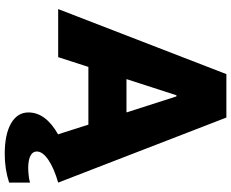

<svg xmlns="http://www.w3.org/2000/svg" viewBox="-102 -644 972 807"><g transform="rotate(90 383.5 -241.0)"><path d="M504.4 -127H261.7L220.7 0H18.6L292 -707H474.6L748 0Q687 17.6 652.1 41.5Q617.2 65.4 617.2 89.8Q617.2 106.9 634.5 116.2Q651.9 125.5 685.5 126Q726.6 125 748 118.2V206.1Q691.9 224.6 627.9 224.6Q544.9 224.6 499 198Q453.1 171.4 453.1 125Q453.1 52.2 545.9 0H544.9ZM453.1 -287.1 385.7 -497.1H380.9L313 -287.1Z"/></g></svg>

Font: Wanted Sans Black
Style: Regular
Weight: 900
Designer: Original Design by Kil Hyung-jin and Kang Hanbin, Wanted Lab, Inc; Hangeul from Source Han Sans by Jang Soo-young and Ka
Foundry: Wanted Lab, Inc.
Version: Version 1.003